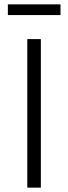

<svg xmlns="http://www.w3.org/2000/svg" viewBox="-20 -859 312 879"><path d="M16 -839H257V-790H16ZM105 0V-680H167V0Z"/></svg>

Font: Palanquin Light
Style: Regular
Weight: 300
Designer: Pria Ravichandran
Version: Version 1.0.4